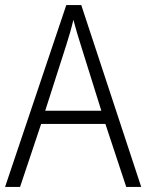

<svg xmlns="http://www.w3.org/2000/svg" viewBox="-20 -736 577 756"><path d="M477 0H536L300 -716H241L0 0H59L142 -248H395ZM297 -562 379 -300H158L242 -562C251 -590 261 -624 269 -658C277 -627 289 -587 297 -562Z"/></svg>

Font: Noto Sans Khmer SemiCondensed Light
Style: Regular
Weight: 300
Width: 4
Designer: Danh Hong and the Monotype Design Team
Foundry: Monotype Imaging Inc.
Version: Version 2.004